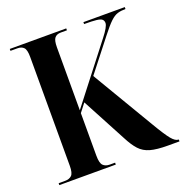

<svg xmlns="http://www.w3.org/2000/svg" viewBox="-128 -830 910 946"><g transform="rotate(-20 327.0 -357.0)"><path d="M24 0V-10H58Q80 -10 92.5 -22Q105 -34 105 -71V-643Q105 -680 93.5 -692Q82 -704 61 -704H24V-714H320V-704H288Q267 -704 256 -691.5Q245 -679 245 -642V-312L474 -607Q511 -654 511 -673Q511 -685 503.5 -692Q496 -699 474.5 -701.5Q453 -704 410 -704V-714H627V-704Q603 -704 585 -698.5Q567 -693 547 -674Q527 -655 495 -614L365 -448L556 -126Q596 -58 616 -34Q636 -10 652 -10H654V0H594Q536 0 502 -9.5Q468 -19 446 -43Q424 -67 402 -110L279 -341L245 -297V-74Q245 -35 257.5 -22.5Q270 -10 292 -10H320V0Z"/></g></svg>

Font: Noto Serif Display Condensed
Style: Bold
Weight: 700
Width: 3
Designer: Monotype Design Team
Foundry: Monotype Imaging Inc.
Version: Version 2.009